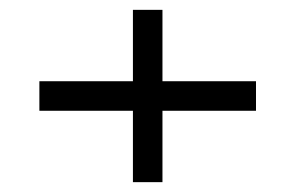

<svg xmlns="http://www.w3.org/2000/svg" viewBox="-20 -495 600 390"><path d="M250 -475H310V-125H250ZM60 -270V-330H500V-270Z"/></svg>

Font: Kalnia SemiExpanded
Style: Bold
Weight: 700
Width: 6
Designer: Frida Medrano
Foundry: Frida Medrano
Version: Version 1.105